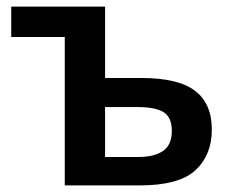

<svg xmlns="http://www.w3.org/2000/svg" viewBox="-20 -561 701 581"><path d="M298 -541H14V-449H176V0H403Q522 0 571.5 -46Q621 -92 621 -169Q621 -247 570.5 -286Q520 -325 407 -325H298ZM397 -237Q450 -237 475 -221.5Q500 -206 500 -165Q500 -122 473 -104Q446 -86 400 -86H298V-237Z"/></svg>

Font: Noto Sans Display Medium
Style: Regular
Weight: 500
Designer: Monotype Design Team
Foundry: Monotype Imaging Inc.
Version: Version 1.900